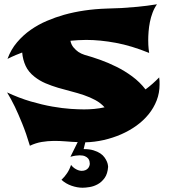

<svg xmlns="http://www.w3.org/2000/svg" viewBox="-20 -630 795 900"><path d="M486.8 151.9Q484.4 184.6 470.7 203.9Q457 223.1 438.5 233.4Q419.9 243.7 400.4 246.8Q380.9 250 367.2 250Q342.3 250 315.4 240.7Q288.6 231.4 268.1 212.9Q283.2 198.7 294.7 181.4Q306.2 164.1 313 143.1Q321.3 153.8 330.1 159.4Q338.9 165 345.7 167.5Q354 170.4 361.8 170.9Q373 170.9 380.6 167.5Q388.2 164.1 392.6 158.9Q397 153.8 398.9 147.9Q400.9 142.1 400.9 137.2Q400.9 132.3 399.4 125.5Q397.9 118.7 392.8 112.5Q387.7 106.4 378.2 102.3Q368.7 98.1 353 98.1Q344.7 98.1 334.2 99.6Q323.7 101.1 310.1 105L344.2 36.1Q316.4 35.2 288.3 32.7Q260.3 30.3 231.9 30.5Q203.6 30.8 175.8 35.4Q147.9 40 120.1 53.2Q103 -4.4 84.2 -50.5Q65.4 -96.7 49.8 -129.4Q31.2 -167.5 13.2 -196.8Q69.8 -170.4 124 -154.5Q178.2 -138.7 225.8 -130.4Q273.4 -122.1 311.5 -119.6Q349.6 -117.2 374 -117.2Q397.5 -117.2 421.6 -119.4Q445.8 -121.6 470.2 -127Q451.7 -147.5 426.8 -160.9Q401.9 -174.3 373.3 -184.1Q344.7 -193.8 313.7 -201.7Q282.7 -209.5 252.4 -218.5Q222.2 -227.5 193.8 -239.5Q165.5 -251.5 142.1 -270Q113.3 -292.5 100.1 -321.3Q86.9 -350.1 84 -383.8Q67.4 -377.9 54.7 -372.3Q42 -366.7 33.2 -362.8Q22.9 -357.9 15.1 -354Q31.2 -397.9 59.8 -431.6Q88.4 -465.3 124 -490.2Q159.7 -515.1 200 -532.2Q240.2 -549.3 279.8 -560.5Q372.6 -586.4 480 -589.8Q511.7 -590.3 549.3 -592.3Q581.5 -594.2 624.3 -598.1Q667 -602.1 715.8 -609.9Q703.1 -591.8 695.1 -570.3Q687 -548.8 682.6 -526.4Q678.2 -503.9 676.5 -482.2Q674.8 -460.4 674.8 -441.9Q674.8 -430.2 675.3 -419.4Q675.8 -408.7 676.8 -400.4Q677.7 -390.6 679.2 -381.8Q596.7 -415.5 522.9 -429.2Q449.2 -442.9 383.8 -442.9Q364.3 -442.9 346.2 -441.7Q328.1 -440.4 310.1 -439Q314 -419.9 325 -407.2Q335.9 -394.5 347.2 -386.7Q360.4 -377.9 376 -373Q409.2 -363.8 448 -350.1Q486.8 -336.4 525.6 -317.1Q564.5 -297.9 599.9 -271.7Q635.3 -245.6 662.1 -210.9Q678.7 -223.1 694.8 -237.3Q710.9 -251.5 726.1 -267.1Q727.5 -258.8 727.8 -250.5Q728 -242.2 728 -233.9Q728 -194.3 714.4 -159.2Q700.7 -124 676.5 -94.2Q652.3 -64.5 619.4 -40.8Q586.4 -17.1 547.6 -0.2Q508.8 16.6 466.1 26.4Q423.3 36.1 379.9 37.1L372.1 68.8Q399.4 68.8 418.5 74.7Q437.5 80.6 450.2 89.1Q462.9 97.7 470.2 108.2Q477.5 118.7 481.2 127.7Q484.9 136.7 485.8 143.6Q486.8 150.4 486.8 151.9Z"/></svg>

Font: Shojumaru
Style: Regular
Weight: 400
Version: Version 1.001